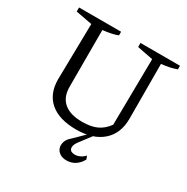

<svg xmlns="http://www.w3.org/2000/svg" viewBox="-190 -820 1162 1191"><g transform="rotate(30 390.5 -224.5)"><path d="M400 10Q278 10 213 -45.5Q148 -101 148 -204L155 -604L38 -626V-655H339V-629Q319 -621 293.5 -615.5Q268 -610 233 -606V-200Q233 -126 278 -88Q323 -50 408 -50Q471 -50 512.5 -69Q554 -88 585 -131L591 -604L478 -626V-655H761V-629Q739 -621 712.5 -615Q686 -609 653 -606L654 -214Q654 -108 587 -49Q520 10 400 10ZM444 206Q415 206 395.5 193Q376 180 370 160Q364 140 371 117Q378 94 401 75L498 -20H522L449 76Q427 106 433 127.5Q439 149 471 149Q489 149 507 140.5Q525 132 540 116L549 139Q532 171 505 188.5Q478 206 444 206Z"/></g></svg>

Font: Piazzolla Thin
Style: Regular
Weight: 400
Version: Version 2.001